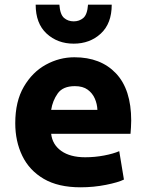

<svg xmlns="http://www.w3.org/2000/svg" viewBox="-20 -784 624 818"><path d="M323 14Q228 14 166.5 -22Q105 -58 75 -120Q45 -182 45 -259Q45 -352 81.5 -414.5Q118 -477 175.5 -508.5Q233 -540 297 -540Q409 -540 474 -471.5Q539 -403 539 -270Q539 -257 538 -241.5Q537 -226 536 -214H198Q203 -168 241 -141Q279 -114 343 -114Q384 -114 423.5 -121.5Q463 -129 488 -140L508 -19Q484 -7 431.5 3.5Q379 14 323 14ZM198 -316H395Q394 -341 384 -364Q374 -387 353.5 -402Q333 -417 299 -417Q248 -417 226 -386Q204 -355 198 -316ZM294 -598Q225 -598 178.5 -641Q132 -684 132 -764H233Q236 -722 253 -707.5Q270 -693 294 -693Q318 -693 335 -707.5Q352 -722 355 -764H456Q456 -684 409.5 -641Q363 -598 294 -598Z"/></svg>

Font: Ubuntu Sans ExtraBold
Style: Regular
Weight: 800
Designer: Dalton Maag Ltd
Foundry: Dalton Maag Ltd
Version: Version 1.006; ttfautohint (v1.8.4.7-5d5b)